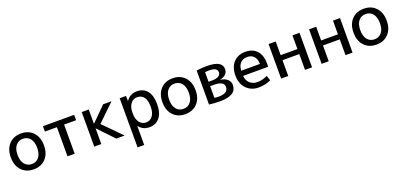

<svg xmlns="http://www.w3.org/2000/svg" viewBox="19 -1514 5699 2718"><g transform="rotate(-20 2868.5 -155.0)"><path d="M105.5 -457Q174 -530 287 -530Q400 -530 468.5 -457Q537 -384 537 -260Q537 -136 468.5 -63Q400 10 287 10Q174 10 105.5 -63Q37 -136 37 -260Q37 -384 105.5 -457ZM179 -120Q219 -70 287 -70Q355 -70 395 -120Q435 -170 435 -260Q435 -350 395 -400Q355 -450 287 -450Q219 -450 179 -400Q139 -350 139 -260Q139 -170 179 -120Z M1086 -439H905V0H797V-439H616V-520H1086Z M1308 -306 1523 -520H1649L1391 -271L1658 0H1532L1308 -235H1306V0H1200V-520H1306V-306Z M1871 -445Q1929 -530 2032 -530Q2131 -530 2186.5 -461.5Q2242 -393 2242 -260Q2242 -129 2184.5 -59.5Q2127 10 2032 10Q1932 10 1874 -65H1872V220H1772V-520H1867L1869 -445ZM2144 -260Q2144 -355 2108 -402.5Q2072 -450 2007 -450Q1948 -450 1910 -400.5Q1872 -351 1872 -265V-255Q1872 -168 1910 -119Q1948 -70 2007 -70Q2069 -70 2106.5 -119Q2144 -168 2144 -260Z M2389.5 -457Q2458 -530 2571 -530Q2684 -530 2752.5 -457Q2821 -384 2821 -260Q2821 -136 2752.5 -63Q2684 10 2571 10Q2458 10 2389.5 -63Q2321 -136 2321 -260Q2321 -384 2389.5 -457ZM2463 -120Q2503 -70 2571 -70Q2639 -70 2679 -120Q2719 -170 2719 -260Q2719 -350 2679 -400Q2639 -450 2571 -450Q2503 -450 2463 -400Q2423 -350 2423 -260Q2423 -170 2463 -120Z M3034 -67Q3067 -62 3098 -62Q3241 -62 3241 -157Q3241 -243 3092 -243H3034ZM3034 -309H3090Q3151 -309 3184.5 -329.5Q3218 -350 3218 -387Q3218 -458 3094 -458Q3066 -458 3034 -453ZM3342 -150Q3342 7 3094 7Q3010 7 2930 -4V-516Q3005 -527 3085 -527Q3316 -527 3316 -399Q3316 -354 3284.5 -322.5Q3253 -291 3197 -281V-280Q3266 -270 3304 -235.5Q3342 -201 3342 -150Z M3523 -298H3804Q3803 -372 3766.5 -412Q3730 -452 3666 -452Q3602 -452 3563.5 -411.5Q3525 -371 3523 -298ZM3523 -220Q3526 -150 3571.5 -109Q3617 -68 3686 -68Q3761 -68 3836 -106L3861 -30Q3774 10 3676 10Q3564 10 3492.5 -63.5Q3421 -137 3421 -260Q3421 -386 3487.5 -458Q3554 -530 3666 -530Q3777 -530 3839 -462Q3901 -394 3901 -265Q3901 -250 3899 -220Z M4122 -238V0H4015V-520H4122V-314H4375V-520H4481V0H4375V-238Z M4732 -238V0H4625V-520H4732V-314H4985V-520H5091V0H4985V-238Z M5268.5 -457Q5337 -530 5450 -530Q5563 -530 5631.5 -457Q5700 -384 5700 -260Q5700 -136 5631.5 -63Q5563 10 5450 10Q5337 10 5268.5 -63Q5200 -136 5200 -260Q5200 -384 5268.5 -457ZM5342 -120Q5382 -70 5450 -70Q5518 -70 5558 -120Q5598 -170 5598 -260Q5598 -350 5558 -400Q5518 -450 5450 -450Q5382 -450 5342 -400Q5302 -350 5302 -260Q5302 -170 5342 -120Z"/></g></svg>

Font: Mplus 1p Medium
Style: Regular
Weight: 500
Version: Version 1.061